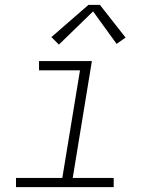

<svg xmlns="http://www.w3.org/2000/svg" viewBox="-20 -772 640 792"><path d="M46 0V-38H237L310 -482H141V-520H359L280 -38H449V0ZM223 -588 192 -619 345 -752H392L498 -617L461 -591L364 -725Z"/></svg>

Font: Iosevka SS04 XLt Ex
Style: Italic
Weight: 200
Width: 7
Italic angle: -9°
Monospace: yes
Designer: Belleve Invis
Foundry: Belleve Invis
Version: Version 19.0.0; ttfautohint (v1.8.4)